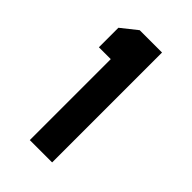

<svg xmlns="http://www.w3.org/2000/svg" viewBox="-115 -719 380 380"><g transform="rotate(45 74.5 -529.0)"><path d="M10.7 -601.6V-656.2L43.9 -682.6H106.4V-375H43.9V-601.6Z"/></g></svg>

Font: Post No Bills Jaffna ExtraBold
Style: Regular
Weight: 800
Designer: Kosala Senevirathne, Siva Puranthara, Lasantha Premarathna, Tharique Azeez
Foundry: Mooniak
Version: Version 1.220 ; ttfautohint (v1.6)